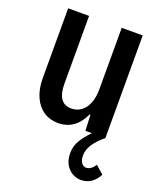

<svg xmlns="http://www.w3.org/2000/svg" viewBox="-152 -675 847 1023"><g transform="rotate(20 271.5 -164.0)"><path d="M529.8 189Q495.1 254.4 430.7 254.4Q404.8 254.4 381.3 241Q357.9 227.5 343.5 201.4Q329.1 175.3 329.1 139.2Q329.1 98.1 349.6 64.9Q370.1 31.7 401.9 0H364.7L360.8 -89.4H356Q309.6 11.2 212.4 11.2Q166 11.2 130.4 -12.7Q94.7 -36.6 75 -81.3Q55.2 -126 55.2 -186V-582H173.8V-198.2Q173.8 -85.9 252.4 -85.9Q284.7 -85.9 308.8 -104Q333 -122.1 345.9 -155.3Q358.9 -188.5 358.9 -232.4V-582H478V0Q397.5 65.4 397.5 127Q397.5 153.8 408.2 168.7Q418.9 183.6 435.5 183.6Q447.8 183.6 460.9 174.8Q474.1 166 483.9 148.9Z"/></g></svg>

Font: Decalotype Medium
Style: Regular
Weight: 500
Designer: Alfredo Marco Pradil
Foundry: Alfredo Marco Pradil
Version: Version 1.0